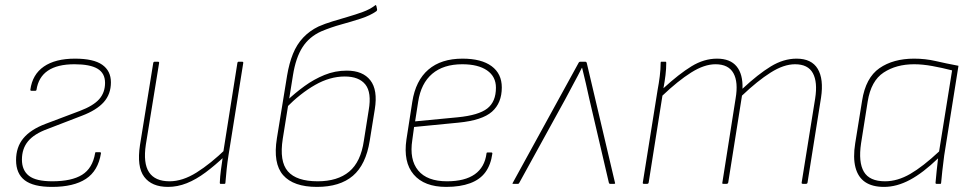

<svg xmlns="http://www.w3.org/2000/svg" viewBox="-20 -721 3826 753"><path d="M184 12Q111 12 77 -14Q43 -40 43 -93Q43 -144 71.5 -178.5Q100 -213 158 -235L293 -286Q346 -306 369 -332Q392 -358 392 -396Q392 -434 362.5 -451.5Q333 -469 272 -469Q138 -469 123 -368Q122 -365 119 -365H103Q99 -365 99 -369Q107 -429 152 -460Q197 -491 274 -491Q347 -491 381 -467Q415 -443 415 -398Q415 -352 387 -320.5Q359 -289 301 -267L166 -215Q114 -196 90 -167Q66 -138 66 -95Q66 -53 93.5 -31.5Q121 -10 185 -10Q261 -10 302 -35.5Q343 -61 353 -120Q353 -124 356 -124H372Q376 -124 376 -120Q365 -51 317 -19.5Q269 12 184 12Z M639 12Q575 12 545.5 -27.5Q516 -67 529 -152L581 -474Q582 -479 587 -479H599Q605 -479 604 -474L552 -154Q541 -81 564.5 -45.5Q588 -10 645 -10Q696 -10 751 -44.5Q806 -79 867 -138L863 -110Q824 -73 786.5 -45Q749 -17 712.5 -2.5Q676 12 639 12ZM845 0Q842 0 842 -4Q843 -29 846.5 -55Q850 -81 854 -108L855 -120L911 -474Q912 -479 916 -479H929Q935 -479 934 -474L876 -111Q872 -86 869 -58Q866 -30 864 -4Q864 0 860 0Z M1223 12Q1131 12 1090.5 -34Q1050 -80 1066 -179L1106 -425Q1114 -473 1129 -510Q1144 -547 1169 -573.5Q1194 -600 1229 -617Q1254 -628 1283.5 -637Q1313 -646 1344 -655Q1375 -664 1402.5 -674Q1430 -684 1450 -699Q1453 -702 1454 -701Q1455 -700 1456 -698L1459 -684Q1459 -679 1456 -677Q1432 -660 1395 -648Q1358 -636 1318 -625Q1278 -614 1240 -598Q1193 -577 1166.5 -536Q1140 -495 1129 -426L1089 -177Q1075 -88 1109 -49Q1143 -10 1226 -10Q1304 -10 1349.5 -48Q1395 -86 1407 -169L1426 -289Q1438 -358 1413 -389.5Q1388 -421 1332 -421Q1274 -421 1216 -388Q1158 -355 1102 -298L1105 -326Q1138 -357 1174.5 -383.5Q1211 -410 1252.5 -427Q1294 -444 1340 -444Q1403 -444 1432.5 -406Q1462 -368 1450 -293L1430 -169Q1415 -75 1364 -31.5Q1313 12 1223 12Z M1730 12Q1644 12 1602.5 -36.5Q1561 -85 1574 -174L1597 -322Q1610 -405 1660 -448Q1710 -491 1794 -491Q1868 -491 1908 -461.5Q1948 -432 1948 -378Q1948 -317 1909.5 -283Q1871 -249 1778 -240L1604 -223L1597 -172Q1585 -95 1620 -52.5Q1655 -10 1733 -10Q1803 -10 1842 -37.5Q1881 -65 1888 -119Q1888 -123 1892 -123H1907Q1911 -123 1911 -119Q1905 -75 1884 -46Q1863 -17 1824 -2.5Q1785 12 1730 12ZM1608 -245 1775 -261Q1857 -269 1891 -295.5Q1925 -322 1925 -377Q1925 -421 1890 -445Q1855 -469 1793 -469Q1719 -469 1675 -431.5Q1631 -394 1620 -322Z M1993 0Q1988 0 1991 -4L2250 -476Q2252 -479 2256 -479H2276Q2279 -479 2281 -475L2392 -4Q2394 0 2388 0H2373Q2369 0 2368 -4L2291 -334Q2284 -365 2277.5 -394.5Q2271 -424 2263 -455H2262Q2247 -425 2230 -394Q2213 -363 2197 -332L2016 -3Q2015 0 2011 0Z M2505 0Q2500 0 2501 -5L2559 -368Q2564 -394 2567.5 -422Q2571 -450 2571 -475Q2571 -479 2574 -479H2590Q2593 -479 2593 -475Q2593 -451 2590 -426.5Q2587 -402 2582 -375Q2643 -431 2692 -461Q2741 -491 2792 -491Q2844 -491 2869 -460.5Q2894 -430 2892 -373Q2953 -430 3003 -460.5Q3053 -491 3104 -491Q3163 -491 3187 -451Q3211 -411 3200 -338L3147 -5Q3146 0 3141 0H3129Q3123 0 3124 -5L3177 -335Q3187 -399 3168 -434Q3149 -469 3098 -469Q3054 -469 3002.5 -436.5Q2951 -404 2890 -346L2836 -5Q2835 -2 2833.5 -1Q2832 0 2830 0H2817Q2811 0 2813 -5L2865 -335Q2876 -399 2856.5 -434Q2837 -469 2786 -469Q2742 -469 2690.5 -436.5Q2639 -404 2578 -346L2524 -5Q2523 0 2518 0Z M3447 12Q3401 12 3373 -7Q3345 -26 3335 -64.5Q3325 -103 3334 -159L3361 -326Q3375 -416 3429 -453.5Q3483 -491 3565 -491Q3609 -491 3650 -481.5Q3691 -472 3739 -463L3683 -111Q3678 -74 3675.5 -49.5Q3673 -25 3671 -4Q3671 0 3668 0H3653Q3649 0 3649 -4Q3651 -26 3653.5 -51Q3656 -76 3659 -100Q3600 -43 3548.5 -15.5Q3497 12 3447 12ZM3451 -10Q3500 -10 3550 -39Q3600 -68 3663 -127L3714 -445Q3675 -455 3636.5 -462Q3598 -469 3565 -469Q3495 -469 3445.5 -436.5Q3396 -404 3383 -323L3357 -159Q3346 -85 3368 -47.5Q3390 -10 3451 -10Z"/></svg>

Font: Sofia Sans Thin
Style: Italic
Weight: 250
Italic angle: -9°
Version: Version 4.100-B